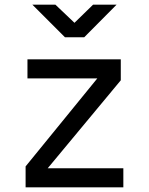

<svg xmlns="http://www.w3.org/2000/svg" viewBox="-20 -805 640 825"><path d="M90 0V-90L398 -468H98V-550H499V-460L185 -82H510V0ZM259 -645 119 -785H218L300 -707L380 -785H481L342 -645Z"/></svg>

Font: NKDuy Mono
Style: Regular
Weight: 400
Monospace: yes
Designer: NKDuy
Foundry: NKDuy
Version: Version 2.251; ttfautohint (v1.8.4.7-5d5b)